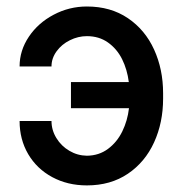

<svg xmlns="http://www.w3.org/2000/svg" viewBox="-20 -558 560 588"><path d="M137.7 -354.5H40Q40 -403.3 68.4 -445.6Q96.7 -487.8 144.3 -512.9Q191.9 -538.1 246.1 -538.1Q318.8 -538.1 371.6 -502.4Q424.3 -466.8 451.9 -406.2Q479.5 -345.7 479.5 -272.5V-255.9Q479.5 -182.6 451.9 -122.1Q424.3 -61.5 371.6 -25.9Q318.8 9.8 246.1 9.8Q187 9.8 139.9 -15.6Q92.8 -41 66.4 -85.9Q40 -130.9 40 -187.5H137.7Q137.7 -159.7 152.6 -135.3Q167.5 -110.8 192.4 -96.2Q217.3 -81.5 246.1 -81.1Q283.2 -81.5 310.8 -102.1Q338.4 -122.6 354.5 -155.5Q370.6 -188.5 375 -226.6H197.3V-306.6H374.5Q369.6 -345.2 353.8 -377Q337.9 -408.7 310.5 -428Q283.2 -447.3 246.1 -447.3Q219.2 -447.3 194.1 -434.8Q168.9 -422.4 153.3 -400.9Q137.7 -379.4 137.7 -354.5Z"/></svg>

Font: Pretendard Medium
Style: Regular
Weight: 500
Designer: Base glyphs from Inter by Rasmus Andersson; Hangeul glyphs from Noto Sans CJK(Source Han Sans) by Jang Soo-young and Kan
Foundry: Kil Hyung-jin
Version: Version 1.309